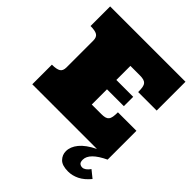

<svg xmlns="http://www.w3.org/2000/svg" viewBox="-259 -867 1254 1254"><g transform="rotate(45 368.0 -240.5)"><path d="M476.1 -181.2Q496.1 -181.2 509.5 -184.6Q522.9 -188 531 -197.5Q539.1 -207 542 -223.6Q544.9 -240.2 544.9 -266.1H715.8V0Q601.1 54.2 601.1 115.2Q601.1 138.2 611.1 146Q621.1 153.8 634.8 153.8Q659.2 153.8 685.1 118.2L735.8 159.2Q701.2 201.2 663.6 219.5Q626 237.8 587.9 237.8Q532.2 237.8 508.1 212.9Q483.9 188 483.9 153.8Q483.9 112.8 515.9 73.5Q547.9 34.2 617.2 0H20V-181.2Q63 -181.2 81.5 -192.6Q100.1 -204.1 100.1 -235.8V-482.9Q100.1 -515.1 81.5 -526.6Q63 -538.1 20 -538.1V-719.2H715.8V-453.1H544.9Q544.9 -479 542 -495.6Q539.1 -512.2 531 -521.5Q522.9 -530.8 509.5 -534.4Q496.1 -538.1 476.1 -538.1H388.2V-408.2H543.9V-321.8H388.2V-181.2Z"/></g></svg>

Font: Ultra
Style: Regular
Weight: 400
Designer: Astigmatic (AOETI)
Foundry: Astigmatic (AOETI)
Version: Version 1.001